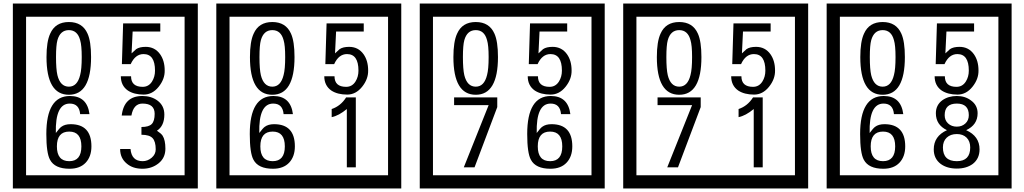

<svg xmlns="http://www.w3.org/2000/svg" viewBox="-20 -980 5815 1090"><path d="M1103 90H53V-960H1103ZM1028 15V-885H128V15ZM497 -656Q497 -442 371 -442Q244 -442 244 -656Q244 -744 265 -789Q294 -855 371 -855Q448 -855 477 -789Q497 -745 497 -656ZM444 -656Q444 -723 435 -752Q420 -809 371 -809Q322 -809 306 -752Q298 -723 298 -656Q298 -587 306 -553Q322 -488 371 -488Q419 -488 435 -554Q444 -587 444 -656ZM915 -580Q916 -531 880.5 -487Q845 -443 796 -443Q741 -443 706 -466Q666 -494 666 -547H724Q724 -487 790 -487Q824 -487 843 -517Q860 -544 860 -579Q860 -673 795 -673Q748 -673 722 -616H672L679 -847H890V-801H733L727 -677Q740 -689 753 -701Q772 -714 807 -714Q859 -714 889 -672Q915 -635 915 -580ZM499 -149Q499 -91 466.5 -56.5Q434 -22 375 -22Q291 -22 264 -73Q243 -111 243 -219Q243 -435 377 -435Q475 -435 488 -332H435Q430 -392 376 -392Q293 -392 297 -225Q318 -253 328 -260Q348 -275 381 -275Q499 -275 499 -149ZM442 -149Q442 -233 373 -233Q303 -233 303 -149Q303 -65 373 -65Q442 -65 442 -149ZM919 -136Q919 -84 880.5 -53Q842 -22 789 -22Q734 -22 700 -51Q662 -82 662 -134H721Q727 -65 790 -65Q818 -65 841 -84.5Q864 -104 864 -132Q864 -177 846 -196Q828 -215 783 -215V-259Q825 -259 841.5 -276Q858 -293 858 -334Q858 -392 789 -392Q738 -392 726 -324H671Q684 -435 788 -435Q839 -435 874 -409Q913 -380 913 -330Q913 -265 871 -238Q895 -222 903 -210Q919 -185 919 -136Z M2258 90H1208V-960H2258ZM2183 15V-885H1283V15ZM1652 -656Q1652 -442 1526 -442Q1399 -442 1399 -656Q1399 -744 1420 -789Q1449 -855 1526 -855Q1603 -855 1632 -789Q1652 -745 1652 -656ZM1599 -656Q1599 -723 1590 -752Q1575 -809 1526 -809Q1477 -809 1461 -752Q1453 -723 1453 -656Q1453 -587 1461 -553Q1477 -488 1526 -488Q1574 -488 1590 -554Q1599 -587 1599 -656ZM2070 -580Q2071 -531 2035.5 -487Q2000 -443 1951 -443Q1896 -443 1861 -466Q1821 -494 1821 -547H1879Q1879 -487 1945 -487Q1979 -487 1998 -517Q2015 -544 2015 -579Q2015 -673 1950 -673Q1903 -673 1877 -616H1827L1834 -847H2045V-801H1888L1882 -677Q1895 -689 1908 -701Q1927 -714 1962 -714Q2014 -714 2044 -672Q2070 -635 2070 -580ZM1654 -149Q1654 -91 1621.5 -56.5Q1589 -22 1530 -22Q1446 -22 1419 -73Q1398 -111 1398 -219Q1398 -435 1532 -435Q1630 -435 1643 -332H1590Q1585 -392 1531 -392Q1448 -392 1452 -225Q1473 -253 1483 -260Q1503 -275 1536 -275Q1654 -275 1654 -149ZM1597 -149Q1597 -233 1528 -233Q1458 -233 1458 -149Q1458 -65 1528 -65Q1597 -65 1597 -149ZM2000 -30H1949V-361Q1903 -323 1863 -315V-361Q1914 -378 1945 -427H2000Z M3413 90H2363V-960H3413ZM3338 15V-885H2438V15ZM2807 -656Q2807 -442 2681 -442Q2554 -442 2554 -656Q2554 -744 2575 -789Q2604 -855 2681 -855Q2758 -855 2787 -789Q2807 -745 2807 -656ZM2754 -656Q2754 -723 2745 -752Q2730 -809 2681 -809Q2632 -809 2616 -752Q2608 -723 2608 -656Q2608 -587 2616 -553Q2632 -488 2681 -488Q2729 -488 2745 -554Q2754 -587 2754 -656ZM3225 -580Q3226 -531 3190.5 -487Q3155 -443 3106 -443Q3051 -443 3016 -466Q2976 -494 2976 -547H3034Q3034 -487 3100 -487Q3134 -487 3153 -517Q3170 -544 3170 -579Q3170 -673 3105 -673Q3058 -673 3032 -616H2982L2989 -847H3200V-801H3043L3037 -677Q3050 -689 3063 -701Q3082 -714 3117 -714Q3169 -714 3199 -672Q3225 -635 3225 -580ZM2803 -372 2674 -30H2613L2754 -383H2558V-427H2803ZM3229 -149Q3229 -91 3196.5 -56.5Q3164 -22 3105 -22Q3021 -22 2994 -73Q2973 -111 2973 -219Q2973 -435 3107 -435Q3205 -435 3218 -332H3165Q3160 -392 3106 -392Q3023 -392 3027 -225Q3048 -253 3058 -260Q3078 -275 3111 -275Q3229 -275 3229 -149ZM3172 -149Q3172 -233 3103 -233Q3033 -233 3033 -149Q3033 -65 3103 -65Q3172 -65 3172 -149Z M4568 90H3518V-960H4568ZM4493 15V-885H3593V15ZM3962 -656Q3962 -442 3836 -442Q3709 -442 3709 -656Q3709 -744 3730 -789Q3759 -855 3836 -855Q3913 -855 3942 -789Q3962 -745 3962 -656ZM3909 -656Q3909 -723 3900 -752Q3885 -809 3836 -809Q3787 -809 3771 -752Q3763 -723 3763 -656Q3763 -587 3771 -553Q3787 -488 3836 -488Q3884 -488 3900 -554Q3909 -587 3909 -656ZM4380 -580Q4381 -531 4345.5 -487Q4310 -443 4261 -443Q4206 -443 4171 -466Q4131 -494 4131 -547H4189Q4189 -487 4255 -487Q4289 -487 4308 -517Q4325 -544 4325 -579Q4325 -673 4260 -673Q4213 -673 4187 -616H4137L4144 -847H4355V-801H4198L4192 -677Q4205 -689 4218 -701Q4237 -714 4272 -714Q4324 -714 4354 -672Q4380 -635 4380 -580ZM3958 -372 3829 -30H3768L3909 -383H3713V-427H3958ZM4310 -30H4259V-361Q4213 -323 4173 -315V-361Q4224 -378 4255 -427H4310Z M5723 90H4673V-960H5723ZM5648 15V-885H4748V15ZM5117 -656Q5117 -442 4991 -442Q4864 -442 4864 -656Q4864 -744 4885 -789Q4914 -855 4991 -855Q5068 -855 5097 -789Q5117 -745 5117 -656ZM5064 -656Q5064 -723 5055 -752Q5040 -809 4991 -809Q4942 -809 4926 -752Q4918 -723 4918 -656Q4918 -587 4926 -553Q4942 -488 4991 -488Q5039 -488 5055 -554Q5064 -587 5064 -656ZM5535 -580Q5536 -531 5500.5 -487Q5465 -443 5416 -443Q5361 -443 5326 -466Q5286 -494 5286 -547H5344Q5344 -487 5410 -487Q5444 -487 5463 -517Q5480 -544 5480 -579Q5480 -673 5415 -673Q5368 -673 5342 -616H5292L5299 -847H5510V-801H5353L5347 -677Q5360 -689 5373 -701Q5392 -714 5427 -714Q5479 -714 5509 -672Q5535 -635 5535 -580ZM5119 -149Q5119 -91 5086.5 -56.5Q5054 -22 4995 -22Q4911 -22 4884 -73Q4863 -111 4863 -219Q4863 -435 4997 -435Q5095 -435 5108 -332H5055Q5050 -392 4996 -392Q4913 -392 4917 -225Q4938 -253 4948 -260Q4968 -275 5001 -275Q5119 -275 5119 -149ZM5062 -149Q5062 -233 4993 -233Q4923 -233 4923 -149Q4923 -65 4993 -65Q5062 -65 5062 -149ZM5541 -132Q5541 -79 5502 -49Q5466 -23 5412 -23Q5357 -23 5321 -49Q5281 -79 5281 -132Q5281 -207 5356 -241Q5293 -271 5293 -337Q5293 -384 5330 -411Q5364 -435 5412 -435Q5459 -435 5492 -410Q5530 -383 5530 -337Q5530 -271 5465 -241Q5541 -207 5541 -132ZM5480 -326Q5480 -392 5412 -392Q5343 -392 5343 -326Q5343 -297 5362.5 -279Q5382 -261 5412 -261Q5441 -261 5460.5 -279Q5480 -297 5480 -326ZM5488 -143Q5488 -178 5467.5 -198.5Q5447 -219 5412 -219Q5376 -219 5354.5 -198.5Q5333 -178 5333 -143Q5333 -65 5412 -65Q5488 -65 5488 -143Z"/></svg>

Font: Unicode BMP Fallback SIL
Style: Regular
Weight: 400
Foundry: NRSI, SIL International
Version: Version 5.1 Based on Unicode 5.1